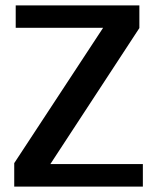

<svg xmlns="http://www.w3.org/2000/svg" viewBox="-20 -695 602 715"><path d="M33 0H512V-84H167.5L499 -590.5V-675H38.5V-591.5H364L33 -87.5Z"/></svg>

Font: Anybody UltraCondensed Thin Medium
Style: Regular
Weight: 500
Version: Version 1.111